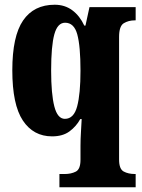

<svg xmlns="http://www.w3.org/2000/svg" viewBox="-20 -566 601 811"><path d="M231 225V169H254Q280 169 300 159Q320 149 320 109V51Q320 22 322 -9.5Q324 -41 325 -63H319Q302 -32 273.5 -11Q245 10 200 10Q121 10 76.5 -57Q32 -124 32 -269Q32 -413 77.5 -479.5Q123 -546 211 -546Q254 -546 285.5 -522.5Q317 -499 336 -458H341L358 -536H553V-480H549Q523 -480 503 -468Q483 -456 483 -410V108Q483 148 502.5 158.5Q522 169 550 169H553V225ZM254 -64Q292 -64 306 -117Q320 -170 320 -267Q320 -371 306.5 -420.5Q293 -470 255 -470Q223 -470 209.5 -421Q196 -372 196 -268Q196 -169 209.5 -116.5Q223 -64 254 -64Z"/></svg>

Font: Noto Serif Thai ExtraCondensed Black
Style: Regular
Weight: 900
Width: 2
Designer: Monotype Design Team
Foundry: Monotype Imaging Inc.
Version: Version 2.002; ttfautohint (v1.8.4.7-5d5b)